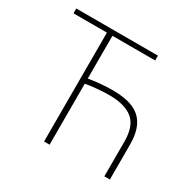

<svg xmlns="http://www.w3.org/2000/svg" viewBox="-147 -813 972 965"><g transform="rotate(30 339.0 -330.0)"><path d="M224 0V-632H30V-660H504V-632H256V-384Q284 -389 322 -392.5Q360 -396 396 -396Q467 -396 513.5 -376.5Q560 -357 583 -314Q606 -271 606 -202V0H574V-202Q574 -292 528 -329Q482 -366 394 -366Q359 -366 320.5 -362.5Q282 -359 256 -354V0Z"/></g></svg>

Font: Source Sans 3 VF
Style: Regular
Weight: 200
Designer: Paul D. Hunt
Foundry: Adobe
Version: Version 3.046;hotconv 1.0.118;makeotfexe 2.5.65603